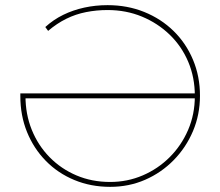

<svg xmlns="http://www.w3.org/2000/svg" viewBox="-20 -723 856 746"><path d="M408 3Q333 3 269 -23.5Q205 -50 158 -98Q111 -146 85 -210Q59 -274 59 -350V-360H742V-341H71L79 -350Q79 -279 103.5 -218.5Q128 -158 172.5 -112.5Q217 -67 277 -41.5Q337 -16 408 -16Q475 -16 534.5 -41.5Q594 -67 639.5 -112.5Q685 -158 711 -218.5Q737 -279 737 -349V-351Q737 -422 711.5 -482.5Q686 -543 639.5 -588Q593 -633 531.5 -658.5Q470 -684 398 -684Q355 -684 314.5 -676Q274 -668 237.5 -650Q201 -632 167 -603L156 -618Q188 -647 226 -665.5Q264 -684 307.5 -693.5Q351 -703 398 -703Q475 -703 540.5 -676.5Q606 -650 654.5 -602.5Q703 -555 730 -490.5Q757 -426 757 -351Q757 -278 730 -214Q703 -150 655 -101Q607 -52 544 -24.5Q481 3 408 3Z"/></svg>

Font: Montserrat Thin
Style: Regular
Weight: 100
Designer: Julieta Ulanovsky
Foundry: Julieta Ulanovsky
Version: Version 9.000